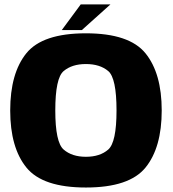

<svg xmlns="http://www.w3.org/2000/svg" viewBox="-20 -830 770 856"><path d="M363 6Q556.5 6 628.8 -83Q701 -172 701 -337.5Q701 -503 628.8 -592.2Q556.5 -681.5 363 -681.5Q169.5 -681.5 97.5 -592.5Q25.5 -503.5 25.5 -337.5Q25.5 -172 97.8 -83Q170 6 363 6ZM363 -131Q301 -131 263.8 -163.2Q226.5 -195.5 226.5 -337.5Q226.5 -482 263.8 -513.2Q301 -544.5 363 -544.5Q425.5 -544.5 462.5 -513.2Q499.5 -482 499.5 -337.5Q499.5 -195.5 462.5 -163.2Q425.5 -131 363 -131ZM255.5 -696H345L472.5 -810.5H340Z"/></svg>

Font: Anybody Thin ExtraBold
Style: Regular
Weight: 800
Version: Version 1.113;gftools[0.9.25]